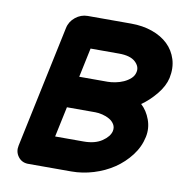

<svg xmlns="http://www.w3.org/2000/svg" viewBox="-69 -628 678 704"><g transform="rotate(10 270.5 -276.0)"><path d="M131 -504Q136 -529 156.5 -545.5Q177 -562 202 -562H364Q407 -562 442.5 -549.5Q478 -537 501.5 -514.5Q525 -492 535 -460Q545 -428 537 -390Q530 -359 505 -328.5Q480 -298 451 -278Q473 -258 484.5 -226.5Q496 -195 489 -162Q481 -124 456.5 -92Q432 -60 398.5 -37.5Q365 -15 324 -2.5Q283 10 242 10H79Q56 9 43 -9Q30 -27 35 -50ZM185 -219 161 -106H267Q309 -106 335 -123.5Q361 -141 366 -162Q369 -176 362.5 -187Q356 -198 344 -205Q332 -212 317.5 -215.5Q303 -219 291 -219ZM316 -337Q328 -337 344 -340Q360 -343 374.5 -349.5Q389 -356 400 -366Q411 -376 414 -390Q419 -411 400 -428.5Q381 -446 339 -446H233L210 -337Z"/></g></svg>

Font: VDS
Style: Bold Italic
Weight: 700
Designer: artmaker
Foundry: artmaker
Version: Version 1.000 2009 initial release